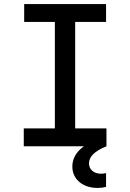

<svg xmlns="http://www.w3.org/2000/svg" viewBox="-20 -720 640 945"><path d="M97 0H393C355 27 336 61 336 100C336 162 387 205 460 205C476 205 491 203 502 200V132C494 134 485 135 477 135C443 135 418 115 418 84C418 51 446 23 504 0V-88H350V-612H502V-700H99V-612H250V-88H97Z"/></svg>

Font: CommitMono
Style: 500Regular
Weight: 500
Monospace: yes
Designer: Eigil Nikolajsen
Foundry: Eigil Nikolajsen
Version: Version 1.143